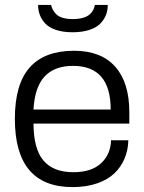

<svg xmlns="http://www.w3.org/2000/svg" viewBox="-20 -743 581 775"><path d="M133.8 -723.1H186Q189 -712.4 192.9 -704.6Q196.8 -696.8 205.8 -686.8Q214.8 -676.8 232.2 -671.4Q249.5 -666 273.9 -666Q298.8 -666 316.7 -671.6Q334.5 -677.2 343.8 -686.5Q353 -695.8 357.2 -704.6Q361.3 -713.4 362.8 -723.1H415Q415 -702.1 408.2 -683.8Q401.4 -665.5 386 -648.9Q370.6 -632.3 341.6 -622.6Q312.5 -612.8 272.9 -612.8Q233.4 -612.8 205.1 -622.6Q176.8 -632.3 161.9 -648.9Q147 -665.5 140.4 -683.8Q133.8 -702.1 133.8 -723.1ZM272.9 12.2Q40 12.2 40 -263.2Q40 -403.3 99.9 -470.7Q159.7 -538.1 278.8 -538.1Q387.7 -538.1 444.8 -474.1Q502 -410.2 502 -290V-244.1H115.2Q115.7 -141.1 155.8 -94.5Q195.8 -47.9 275.9 -47.9Q349.1 -47.9 387.9 -84Q426.8 -120.1 428.2 -176.8H498Q497.1 -137.2 482.9 -103.3Q468.8 -69.3 441.9 -43.5Q415 -17.6 371.6 -2.7Q328.1 12.2 272.9 12.2ZM115.2 -300.8H426.8Q426.8 -477.1 274.9 -477.1Q199.7 -477.1 159.9 -434.1Q120.1 -391.1 115.2 -300.8Z"/></svg>

Font: Archivo Light
Style: Regular
Weight: 300
Designer: Hector Gatti
Foundry: Omnibus-Type
Version: Version 2.001